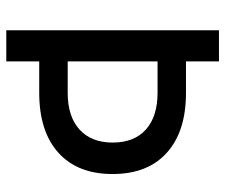

<svg xmlns="http://www.w3.org/2000/svg" viewBox="-74 -660 733 626"><g transform="rotate(90 293.0 -346.5)"><path d="M78.1 0V-693.4H179.7V-585.9H282.2Q408.2 -585.9 477.5 -523.4Q546.9 -460.9 546.9 -346.7Q546.9 -232.4 477.5 -169.9Q408.2 -107.4 282.2 -107.4H179.7V0ZM179.7 -200.2H282.2Q359.4 -200.2 401.9 -238.8Q444.3 -277.3 444.3 -346.7Q444.3 -417 401.9 -455.1Q359.4 -493.2 282.2 -493.2H179.7Z"/></g></svg>

Font: Cascadia Code NF
Style: Regular
Weight: 400
Monospace: yes
Designer: Aaron Bell
Foundry: Saja Typeworks
Version: Version 2404.023; ttfautohint (v1.8.4)